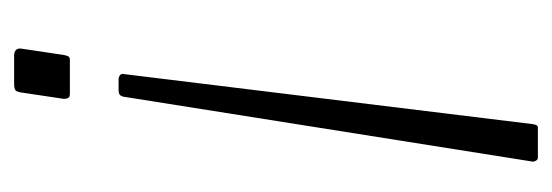

<svg xmlns="http://www.w3.org/2000/svg" viewBox="-275 -507 782 272"><g transform="rotate(90 116.0 -371.0)"><path d="M111 -10Q110 -4 108 -2Q106 0 98 0H59Q53 0 50.5 -3Q48 -6 49 -11L58 -71Q59 -76 60.5 -77.5Q62 -79 65 -79H113Q117 -79 118.5 -77Q120 -75 120 -70ZM117 -155Q116 -151 114 -149.5Q112 -148 107 -148H93Q89 -148 86.5 -150Q84 -152 85 -156L156 -736Q157 -740 158 -741Q159 -742 161 -742H203Q206 -742 207.5 -739.5Q209 -737 209 -735Z"/></g></svg>

Font: Libre Franklin Thin
Style: Italic
Weight: 100
Italic angle: -8°
Designer: Pablo Impallari, Rodrigo Fuenzalida, Nhung Nguyen
Foundry: Impallari Type
Version: Version 3.000